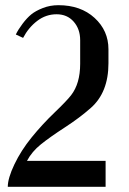

<svg xmlns="http://www.w3.org/2000/svg" viewBox="-20 -720 498 740"><path d="M205 -700Q291 -700 344.5 -651Q398 -602 398 -530V-476Q398 -364 330 -304Q287 -266 230 -229Q173 -192 138 -164Q103 -136 84 -100H387V0H10Q10 -33 35.5 -86.5Q61 -140 102 -190.5Q143 -241 190 -286Q237 -331 254 -353Q289 -398 289 -474V-565Q289 -608 264 -636.5Q239 -665 198 -665Q157 -665 123.5 -639.5Q90 -614 69 -574L41 -587Q50 -606 67 -628.5Q84 -651 100.5 -664.5Q117 -678 145 -689Q173 -700 205 -700Z"/></svg>

Font: Trochut
Style: Regular
Weight: 400
Designer: Andreu Balius
Foundry: Andreu Balius
Version: Version 1.001